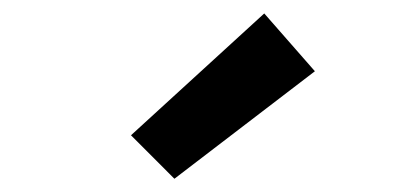

<svg xmlns="http://www.w3.org/2000/svg" viewBox="-20 -857 608 287"><path d="M240.7 -589.8 175.8 -654.8 375 -836.9 450.7 -750.5Z"/></svg>

Font: Akatab ExtraBold
Style: Regular
Weight: 800
Designer: SIL International
Foundry: SIL International
Version: Version 3.000